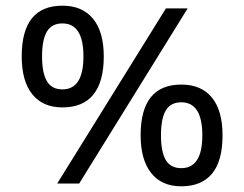

<svg xmlns="http://www.w3.org/2000/svg" viewBox="-20 -652 868 682"><path d="M201.7 -270.5Q132.3 -270.5 94.7 -317.1Q57.1 -363.8 57.1 -451.7Q57.1 -631.8 201.7 -631.8Q272.5 -631.8 310.5 -585.4Q348.6 -539.1 348.6 -451.7Q348.6 -361.8 311.8 -316.2Q274.9 -270.5 201.7 -270.5ZM201.7 -334.5Q276.4 -334.5 276.4 -451.7Q276.4 -568.8 201.7 -568.8Q163.6 -568.8 146.5 -539.6Q129.4 -510.3 129.4 -451.7Q129.4 -393.1 146.5 -363.8Q163.6 -334.5 201.7 -334.5ZM646.5 -622.1 261.2 0H183.1L569.3 -622.1ZM624 9.8Q554.2 9.8 516.8 -37.6Q479.5 -85 479.5 -171.4Q479.5 -351.6 624 -351.6Q695.3 -351.6 732.9 -305.2Q770.5 -258.8 770.5 -171.4Q770.5 -80.1 733.2 -35.2Q695.8 9.8 624 9.8ZM624 -54.7Q698.7 -54.7 698.7 -171.4Q698.7 -288.6 624 -288.6Q585.9 -288.6 568.8 -259.5Q551.8 -230.5 551.8 -171.4Q551.8 -112.8 568.8 -83.7Q585.9 -54.7 624 -54.7Z"/></svg>

Font: Noto Sans Bengali UI
Style: Regular
Weight: 400
Designer: Monotype Design Team
Foundry: Monotype Imaging Inc.
Version: Version 1.03 uh